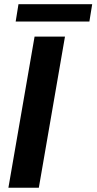

<svg xmlns="http://www.w3.org/2000/svg" viewBox="-20 -883 454 903"><path d="M162.6 0H19.5L142.6 -710.9H285.6ZM400.4 -781.7H53.7L66.9 -863.3H413.6Z"/></svg>

Font: RobotoInd
Style: Bold Italic
Weight: 700
Italic angle: -12°
Designer: Google
Version: Version 2.001150; 2014